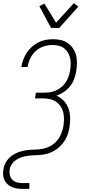

<svg xmlns="http://www.w3.org/2000/svg" viewBox="-24 -994 544 1229"><path d="M121 215Q103 215 85.5 212.5Q68 210 52.5 203.5Q37 197 24.5 185.5Q12 174 4.5 158.5Q-3 143 -4 125Q-5 107 -2 89Q2 64 16 41Q30 18 52 2.5Q74 -13 99 -21.5Q124 -30 149 -33Q174 -36 199 -36.5Q224 -37 249 -41.5Q274 -46 298 -59Q322 -72 339.5 -92Q357 -112 367 -136.5Q377 -161 382 -186Q385 -209 385.5 -231Q386 -253 381 -274Q376 -295 364.5 -312.5Q353 -330 336 -342Q319 -354 297.5 -359Q276 -364 254 -364H200L206 -401H260Q279 -401 298.5 -404Q318 -407 336.5 -416Q355 -425 371 -438.5Q387 -452 398 -469.5Q409 -487 415.5 -506Q422 -525 425 -544Q428 -564 428.5 -584.5Q429 -605 424.5 -623.5Q420 -642 410 -658.5Q400 -675 385 -686Q370 -697 351 -701.5Q332 -706 312 -706Q284 -706 256 -697Q228 -688 205.5 -668Q183 -648 170 -621Q157 -594 153 -567L152 -565H112L113 -567Q117 -591 125.5 -613.5Q134 -636 147.5 -657Q161 -678 180.5 -695Q200 -712 222 -723Q244 -734 268 -738.5Q292 -743 315 -743Q341 -743 365.5 -737.5Q390 -732 409.5 -718.5Q429 -705 443 -684.5Q457 -664 463 -640.5Q469 -617 468.5 -591Q468 -565 464 -539Q460 -514 451 -489Q442 -464 425 -442.5Q408 -421 385 -405.5Q362 -390 337 -382Q364 -370 384 -349Q404 -328 414 -300.5Q424 -273 425 -242Q426 -211 421 -180Q418 -162 413 -144.5Q408 -127 399.5 -110.5Q391 -94 379.5 -79Q368 -64 354 -51.5Q340 -39 323.5 -29.5Q307 -20 289.5 -13.5Q272 -7 254 -4.5Q236 -2 218.5 -1Q201 0 183.5 0.5Q166 1 148 4Q130 7 112.5 13Q95 19 79 29.5Q63 40 52 56Q41 72 38 89Q35 108 39 126Q43 144 55 156.5Q67 169 85 173.5Q103 178 121 178H164V215ZM303 -815 228 -954 260 -971 335 -849 449 -974 477 -951 355 -815Z"/></svg>

Font: Iosevka Term Curly Extralight
Style: Italic
Weight: 200
Italic angle: -9°
Designer: Belleve Invis
Foundry: Belleve Invis
Version: Version 32.3.0